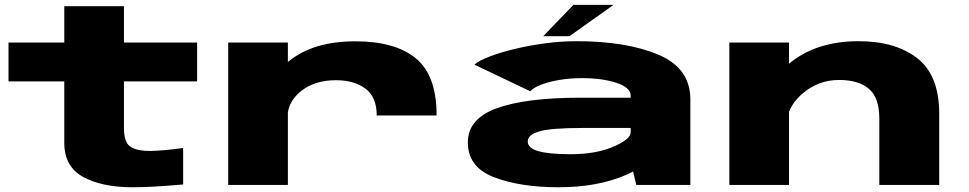

<svg xmlns="http://www.w3.org/2000/svg" viewBox="-20 -761 3986 790"><path d="M526.5 9.5Q399.5 9.5 322 -33Q244.5 -75.5 244.5 -173.5V-426H15V-586H244.5V-735.5H490V-586H791V-426H490V-233.5Q490 -176 516 -157.8Q542 -139.5 599.5 -140Q649 -140.5 733.5 -152V-2Q605 9.5 526.5 9.5Z M1530 -286Q1530 -362.5 1483 -396.8Q1436 -431 1362 -431Q1275 -431 1219 -386.5Q1173 -349.5 1164.5 -299V0H919V-586H1164.5V-506Q1167 -507.5 1169 -509.5Q1269 -591 1442.5 -591Q1605.5 -591 1691 -521Q1776.5 -451 1776.5 -286Z M2598 0 2585 -55.5Q2571.5 -48 2556.5 -41.5Q2439 9.5 2278 9.5Q2120.5 9.5 2012.8 -31.8Q1905 -73 1905 -175Q1905 -272.5 2024.5 -315.8Q2144 -359 2369 -359H2575V-367Q2575 -401 2516.5 -420.2Q2458 -439.5 2375 -439.5Q2323.5 -439.5 2279.5 -431.8Q2235.5 -424 2204.8 -411.8Q2174 -399.5 2162 -385.5L1932 -495Q1949.5 -511 1993.5 -528Q2037.5 -545 2097.5 -559.5Q2157.5 -574 2223.5 -582.8Q2289.5 -591.5 2351.5 -591.5Q2557.5 -591.5 2689 -536Q2820.5 -480.5 2820.5 -352V0ZM2575 -216.5V-234.5H2375.5Q2249.5 -234.5 2200.5 -220.8Q2151.5 -207 2151.5 -179Q2151.5 -151.5 2195 -139Q2238.5 -126.5 2327.5 -126.5Q2431.5 -126.5 2503.2 -157.2Q2575 -188 2575 -216.5ZM2215 -612 2339.5 -741H2504.5L2323 -612Z M2981 0V-586H3226.5V-499Q3337.5 -591.5 3513 -591.5Q3664.5 -591.5 3754.5 -521.2Q3844.5 -451 3844.5 -292.5V0H3598V-274Q3598 -358.5 3555.5 -395.2Q3513 -432 3432.5 -432Q3345 -432 3279 -373.5Q3243 -341.5 3226.5 -301.5V0Z"/></svg>

Font: Anybody UltraExpanded ExtraBold
Style: Regular
Weight: 800
Width: 9
Designer: Tyler Finck
Foundry: Etcetera Type Company
Version: Version 1.010; ttfautohint (v1.8.3) -l 8 -r 50 -G 200 -x 14 